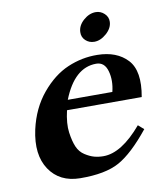

<svg xmlns="http://www.w3.org/2000/svg" viewBox="-78 -735 708 815"><g transform="rotate(-10 275.5 -327.5)"><path d="M519 -280H197Q184 -224 189.5 -185Q195 -146 205.5 -122Q216 -98 237 -84.5Q258 -71 276.5 -66Q295 -61 316 -61Q394 -61 482 -165L506 -144Q432 -52 371.5 -18.5Q311 15 202 14Q114 13 70.5 -52Q27 -117 50 -223Q70 -312 122 -374.5Q174 -437 236 -463.5Q298 -490 364 -489Q448 -488 493.5 -439Q539 -390 519 -280ZM400 -323Q412 -371 400.5 -412Q389 -453 353 -453Q259 -453 208 -323ZM441 -618Q440 -591 414.5 -568.5Q389 -546 362 -546Q340 -546 324.5 -560.5Q309 -575 310 -597Q311 -625 336 -647Q361 -669 389 -669Q410 -669 426 -654Q442 -639 441 -618Z"/></g></svg>

Font: GFS Artemisia
Style: Bold Italic
Weight: 700
Italic angle: -12°
Designer: Designed by Takis Katsoulidis and George D. Matthiopoulos.
Foundry: Designed by Takis Katsoulidis and George D. Matthiopoulos.
Version: Version 1.0